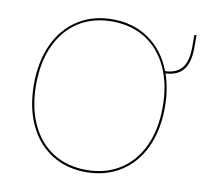

<svg xmlns="http://www.w3.org/2000/svg" viewBox="-79 -786 920 875"><g transform="rotate(10 381.0 -348.5)"><path d="M71 -348Q71 -454.5 108.2 -534.5Q145.5 -614.5 214 -658.2Q282.5 -702 373 -702Q471 -702 542.8 -651.8Q614.5 -601.5 649 -511Q702 -512.5 727 -543.8Q752 -575 752 -639V-697H762V-639Q762 -571 735.2 -537.2Q708.5 -503.5 653 -501Q677 -431.5 677 -348Q677 -242 639.5 -162Q602 -82 533.2 -38.5Q464.5 5 373 5Q282.5 5 214 -38.5Q145.5 -82 108.2 -162Q71 -242 71 -348ZM373 -5Q462 -5 528.5 -47Q595 -89 631 -166.5Q667 -244 667 -348Q667 -452.5 631 -530.2Q595 -608 528.8 -650Q462.5 -692 373 -692Q284 -692 218.2 -650Q152.5 -608 116.8 -530.2Q81 -452.5 81 -348Q81 -244 116.8 -166.5Q152.5 -89 218.5 -47Q284.5 -5 373 -5Z"/></g></svg>

Font: HK Grotesk Thin
Style: Regular
Weight: 100
Designer: Alfredo Marco Pradil
Foundry: Hanken Design Co.
Version: Version 3.001